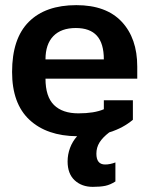

<svg xmlns="http://www.w3.org/2000/svg" viewBox="-20 -515 581 747"><path d="M243 113Q243 86 252.5 60.5Q262 35 280 15Q162 14 94.5 -49Q27 -112 27 -235Q27 -365 92 -430Q157 -495 277 -495Q393 -495 453.5 -430.5Q514 -366 514 -256V-209H157Q157 -139 190 -106.5Q223 -74 285 -74Q347 -74 384 -90V-125H497V-49Q459 -17 408 -1L405 0Q379 20 367 39.5Q355 59 355 83Q355 125 389 125Q408 125 429 117V191Q409 204 389.5 208Q370 212 341 212Q298 212 270.5 186.5Q243 161 243 113ZM384 -284Q384 -346 357 -376Q330 -406 275 -406Q218 -406 187.5 -374.5Q157 -343 157 -284Z"/></svg>

Font: Pridi Medium
Style: Regular
Weight: 500
Designer: Katatrad Team
Foundry: CadsonDemak
Version: Version 1.001